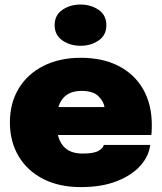

<svg xmlns="http://www.w3.org/2000/svg" viewBox="-20 -790 694 824"><path d="M624.5 -168Q619.5 -121 583.2 -79.8Q547 -38.5 482.2 -12.8Q417.5 13 327 13Q233.5 13 165 -22.2Q96.5 -57.5 59.5 -120.2Q22.5 -183 22.5 -264.5Q22.5 -348 60.5 -410.5Q98.5 -473 167.2 -507.5Q236 -542 327 -542Q421 -542 489.2 -506.8Q557.5 -471.5 594.5 -406.8Q631.5 -342 631.5 -253Q631.5 -238 631 -227.5Q630.5 -217 629.5 -210.5H228.5Q238 -172 263.8 -151.5Q289.5 -131 335.5 -131Q384 -131 403.8 -143.2Q423.5 -155.5 425.5 -168ZM329.5 -400Q252.5 -400 230.5 -330.5H428.5Q425 -355 402 -377.5Q379 -400 329.5 -400ZM325.5 -593.5Q281 -593.5 247.8 -616.5Q214.5 -639.5 214.5 -682Q214.5 -725 247.8 -747.8Q281 -770.5 325.5 -770.5Q370 -770.5 403.2 -747.8Q436.5 -725 436.5 -682Q436.5 -639 403.2 -616.2Q370 -593.5 325.5 -593.5Z"/></svg>

Font: Epilogue Black
Style: Regular
Weight: 900
Designer: Tyler Finck
Foundry: Etcetera Type Co
Version: Version 2.111; ttfautohint (v1.8.3)